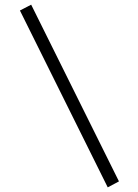

<svg xmlns="http://www.w3.org/2000/svg" viewBox="-20 -681 586 818"><path d="M486.8 91.8 439 117.2 64.9 -636.2 112.8 -661.1Z"/></svg>

Font: Anonymous Pro
Style: Regular
Weight: 400
Monospace: yes
Designer: Mark Simonson
Version: Version 1.002